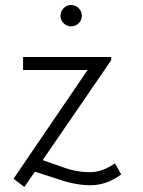

<svg xmlns="http://www.w3.org/2000/svg" viewBox="-20 -725 571 765"><path d="M263 -705Q281 -705 293.5 -692.5Q306 -680 306 -662Q306 -645 293.5 -632.5Q281 -620 263 -620Q246 -620 233.5 -632.5Q221 -645 221 -662Q221 -680 233.5 -692.5Q246 -705 263 -705ZM423 -485 150 -87 230 -59Q283 -39 340 -39Q387 -39 438 -74L463 -30Q404 13 342 13Q282 13 218 -9L119 -41L77 20L34 -13L329 -446H72V-498H423Z"/></svg>

Font: Bellota
Style: Regular
Weight: 400
Designer: Kemie Guaida
Foundry: Kemie Guaida
Version: Version 1.000;PS 002.000;hotconv 1.0.70;makeotf.lib2.5.58329